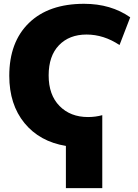

<svg xmlns="http://www.w3.org/2000/svg" viewBox="-20 -760 721 1000"><path d="M28.3 -365.2Q28.3 -541 130.9 -640.6Q233.4 -740.2 418 -740.2Q557.6 -740.2 658.2 -669.9L602.5 -525.4Q520.5 -580.1 430.7 -580.1Q340.8 -580.1 287.1 -524.4Q233.4 -468.8 233.4 -367.2Q233.4 -265.6 290 -208Q346.7 -150.4 438.5 -150.4Q477.5 -150.4 512.7 -160.2V219.7H323.2V0Q186.5 -22.5 107.4 -119.1Q28.3 -215.8 28.3 -365.2Z"/></svg>

Font: GenEi M Gothic v2 Black
Style: Regular
Weight: 900
Version: Version 2.0